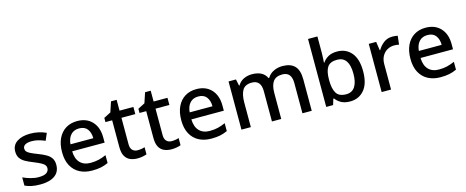

<svg xmlns="http://www.w3.org/2000/svg" viewBox="-40 -1412 5031 2074"><g transform="rotate(-15 2475.5 -375.0)"><path d="M441 -152Q441 -72 383 -31Q325 10 222 10Q165 10 124.5 1.5Q84 -7 50 -23V-115Q85 -98 132.5 -84.5Q180 -71 224 -71Q285 -71 312 -90.5Q339 -110 339 -142Q339 -160 329 -174.5Q319 -189 291 -204.5Q263 -220 211 -241Q159 -261 123 -281.5Q87 -302 68 -330.5Q49 -359 49 -404Q49 -474 105.5 -511.5Q162 -549 254 -549Q304 -549 347.5 -539Q391 -529 431 -511L397 -431Q362 -446 325 -456Q288 -466 250 -466Q201 -466 176 -451Q151 -436 151 -409Q151 -389 163 -375Q175 -361 203.5 -347Q232 -333 282 -314Q332 -295 367.5 -274.5Q403 -254 422 -225Q441 -196 441 -152Z M779 -549Q885 -549 946 -483Q1007 -417 1007 -305V-247H644Q646 -164 688 -119.5Q730 -75 805 -75Q857 -75 897.5 -85Q938 -95 981 -114V-26Q940 -7 898.5 1.5Q857 10 800 10Q722 10 662.5 -21Q603 -52 569.5 -113.5Q536 -175 536 -265Q536 -355 566.5 -418.5Q597 -482 651.5 -515.5Q706 -549 779 -549ZM779 -467Q721 -467 686.5 -430Q652 -393 646 -325H901Q901 -388 871 -427.5Q841 -467 779 -467Z M1331 -75Q1352 -75 1374 -78.5Q1396 -82 1411 -88V-8Q1394 -1 1365.5 4.5Q1337 10 1308 10Q1264 10 1227.5 -5Q1191 -20 1169.5 -57Q1148 -94 1148 -160V-459H1073V-506L1151 -546L1189 -660H1252V-539H1407V-459H1252V-162Q1252 -118 1274 -96.5Q1296 -75 1331 -75Z M1712 -75Q1733 -75 1755 -78.5Q1777 -82 1792 -88V-8Q1775 -1 1746.5 4.5Q1718 10 1689 10Q1645 10 1608.5 -5Q1572 -20 1550.5 -57Q1529 -94 1529 -160V-459H1454V-506L1532 -546L1570 -660H1633V-539H1788V-459H1633V-162Q1633 -118 1655 -96.5Q1677 -75 1712 -75Z M2112 -549Q2218 -549 2279 -483Q2340 -417 2340 -305V-247H1977Q1979 -164 2021 -119.5Q2063 -75 2138 -75Q2190 -75 2230.5 -85Q2271 -95 2314 -114V-26Q2273 -7 2231.5 1.5Q2190 10 2133 10Q2055 10 1995.5 -21Q1936 -52 1902.5 -113.5Q1869 -175 1869 -265Q1869 -355 1899.5 -418.5Q1930 -482 1984.5 -515.5Q2039 -549 2112 -549ZM2112 -467Q2054 -467 2019.5 -430Q1985 -393 1979 -325H2234Q2234 -388 2204 -427.5Q2174 -467 2112 -467Z M3074 -549Q3165 -549 3211 -502Q3257 -455 3257 -351V0H3153V-338Q3153 -462 3051 -462Q2978 -462 2947 -418Q2916 -374 2916 -290V0H2812V-338Q2812 -462 2710 -462Q2634 -462 2605 -413Q2576 -364 2576 -272V0H2471V-539H2554L2569 -467H2575Q2599 -509 2642 -529Q2685 -549 2733 -549Q2858 -549 2898 -462H2905Q2931 -506 2977 -527.5Q3023 -549 3074 -549Z M3524 -577Q3524 -544 3522 -514Q3520 -484 3519 -468H3524Q3546 -502 3585.5 -525Q3625 -548 3687 -548Q3784 -548 3844 -478Q3904 -408 3904 -270Q3904 -131 3843.5 -60.5Q3783 10 3686 10Q3624 10 3585 -12.5Q3546 -35 3524 -66H3516L3496 0H3419V-760H3524ZM3663 -462Q3585 -462 3554.5 -416.5Q3524 -371 3524 -277V-269Q3524 -176 3554 -126Q3584 -76 3665 -76Q3730 -76 3763 -126.5Q3796 -177 3796 -271Q3796 -462 3663 -462Z M4304 -549Q4318 -549 4334.5 -547.5Q4351 -546 4364 -543L4353 -446Q4327 -452 4299 -452Q4258 -452 4222.5 -432.5Q4187 -413 4165.5 -375Q4144 -337 4144 -284V0H4039V-539H4122L4136 -442H4141Q4166 -486 4207 -517.5Q4248 -549 4304 -549Z M4675 -549Q4781 -549 4842 -483Q4903 -417 4903 -305V-247H4540Q4542 -164 4584 -119.5Q4626 -75 4701 -75Q4753 -75 4793.5 -85Q4834 -95 4877 -114V-26Q4836 -7 4794.5 1.5Q4753 10 4696 10Q4618 10 4558.5 -21Q4499 -52 4465.5 -113.5Q4432 -175 4432 -265Q4432 -355 4462.5 -418.5Q4493 -482 4547.5 -515.5Q4602 -549 4675 -549ZM4675 -467Q4617 -467 4582.5 -430Q4548 -393 4542 -325H4797Q4797 -388 4767 -427.5Q4737 -467 4675 -467Z"/></g></svg>

Font: Noto Sans Tai Tham Medium
Style: Regular
Weight: 500
Designer: Monotype Design Team 2013. Revised by David WIlliams 2020
Foundry: Monotype Imaging Inc.
Version: Version 2.002; ttfautohint (v1.8.4.7-5d5b)